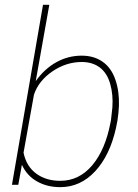

<svg xmlns="http://www.w3.org/2000/svg" viewBox="-20 -770 576 800"><path d="M231 9.8Q176.3 9.8 134 -14.2Q91.8 -38.1 71.3 -83.5L56.2 0H29.8L159.2 -750H185.5L128.9 -432.1Q165.5 -483.4 214.6 -510.7Q263.7 -538.1 320.3 -538.1Q371.6 -538.1 407.7 -512.7Q443.8 -487.3 460.7 -438.2Q477.5 -389.2 475.6 -329.6Q474.1 -298.3 469.7 -269.5L463.4 -237.3Q438 -122.6 376.5 -56.4Q314.9 9.8 231 9.8ZM442.4 -269.5 448.2 -321.8Q452.1 -375 439.2 -420.4Q426.3 -465.8 395.8 -488.8Q365.2 -511.7 320.8 -511.7Q255.9 -511.7 198.5 -472.7Q141.1 -433.6 121.6 -376L78.1 -133.8Q89.8 -77.1 130.6 -46.9Q171.4 -16.6 231 -16.6Q309.6 -16.6 364.3 -81.3Q418.9 -146 440.4 -259.3Z"/></svg>

Font: TypoPRO Roboto
Style: Italic
Weight: 250
Italic angle: -12°
Designer: Google
Version: Version 2.136; 2016